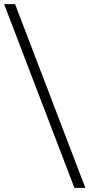

<svg xmlns="http://www.w3.org/2000/svg" viewBox="-54 -758 433 929"><path d="M306 151 -34 -738H19L359 151Z"/></svg>

Font: REM Medium ExtraLight
Style: Regular
Weight: 250
Version: Version 1.005;gftools[0.9.28]